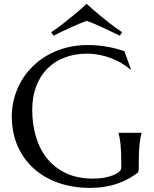

<svg xmlns="http://www.w3.org/2000/svg" viewBox="-20 -941 782 977"><path d="M686 -82Q686 -76.7 684.8 -70.8Q683.6 -64.9 679.2 -61Q657.2 -44.4 631.6 -30.5Q606 -16.6 576.2 -6.3Q546.4 3.9 512 9.5Q477.5 15.1 438 15.1Q349.1 15.1 275.9 -11Q202.6 -37.1 150.1 -85Q97.7 -132.8 68.8 -200Q40 -267.1 40 -349.1Q40 -395.5 52 -440.4Q64 -485.4 86.9 -525.9Q109.9 -566.4 143.6 -600.3Q177.2 -634.3 220.5 -659.2Q263.7 -684.1 315.7 -698Q367.7 -711.9 428.2 -711.9Q451.7 -711.9 476.1 -709.7Q500.5 -707.5 524.4 -703.4Q548.3 -699.2 570.6 -693.4Q592.8 -687.5 612.8 -680.2L646 -589.8L642.1 -587.9Q623 -605 598.1 -619.6Q573.2 -634.3 544.9 -645Q516.6 -655.8 485.6 -661.9Q454.6 -668 422.9 -668Q361.3 -668 310.1 -648.7Q258.8 -629.4 221.9 -592.8Q185.1 -556.2 164.6 -502.9Q144 -449.7 144 -381.8Q144 -307.1 163.6 -243.2Q183.1 -179.2 221.7 -132.3Q260.3 -85.4 318.1 -58.8Q376 -32.2 453.1 -32.2Q487.3 -32.2 514.2 -37.6Q541 -43 559.6 -51Q578.1 -59.1 587.6 -68.6Q597.2 -78.1 597.2 -85.9V-105Q597.2 -139.2 596.2 -164.1Q595.2 -189 593.3 -207.3Q591.3 -225.6 588.9 -238.8Q586.4 -252 583 -263.2V-265.1H700.2V-263.2Q697.3 -252.9 694.6 -239Q691.9 -225.1 689.9 -206.1Q688 -187 687 -161.4Q686 -135.7 686 -102.1ZM420.9 -921.4Q449.2 -895.5 479.5 -870.1Q505.9 -848.1 537.6 -823.2Q569.3 -798.3 601.1 -777.3L589.8 -759.3Q568.8 -769.5 545.9 -780.5Q522.9 -791.5 500.7 -801.8Q478.5 -812 458 -820.6Q437.5 -829.1 420.9 -835Q404.3 -829.1 384 -820.6Q363.8 -812 341.6 -802Q319.3 -792 296.4 -781Q273.4 -770 252 -759.3L240.7 -777.3Q272.5 -798.3 304.2 -823.2Q335.9 -848.1 362.3 -870.1Q392.6 -895.5 420.9 -921.4Z"/></svg>

Font: Marcellus
Style: Regular
Weight: 400
Designer: Astigmatic (AOETI)
Foundry: Astigmatic (AOETI)
Version: Version 1.000